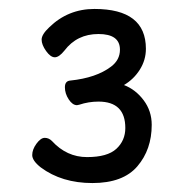

<svg xmlns="http://www.w3.org/2000/svg" viewBox="-20 -730 420 429"><path d="M157 -496 152 -495Q142 -495 133.5 -508Q125 -521 125 -535Q125 -549 137 -550Q195 -556 228 -581Q248 -596 248 -619Q248 -654 200 -654Q152 -654 124 -617Q112 -602 102.5 -602Q93 -602 83 -616Q73 -630 73 -641.5Q73 -653 90 -669Q132 -710 191 -710Q306 -710 306 -621Q306 -596 292.5 -574.5Q279 -553 257 -540Q283 -530 301 -506Q319 -482 319 -451Q319 -396 287 -358.5Q255 -321 186.5 -321Q118 -321 71 -356Q52 -371 52 -383.5Q52 -396 61.5 -409Q71 -422 80 -422Q89 -422 96 -415Q129 -379 174.5 -379Q220 -379 240 -397.5Q260 -416 260 -444Q260 -503 200 -503Q178 -503 157 -496Z"/></svg>

Font: LXGW WenKai Lite
Style: Regular
Weight: 400
Designer: LXGW / Fontworks Inc.
Foundry: LXGW / Fontworks Inc.
Version: Version 1.511; March 25, 2025